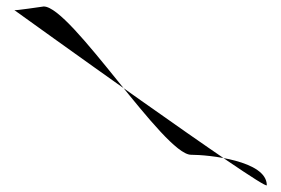

<svg xmlns="http://www.w3.org/2000/svg" viewBox="-20 -698 869 593"><path d="M24 -667C24 -667 804 -105 804 -126C804 -202 624 -220 570 -220C486 -220 200 -678 115 -678C112 -678 24 -664 24 -667Z"/></svg>

Font: Recovery
Style: Regular
Weight: 400
Version: Version 0.27